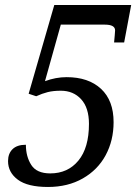

<svg xmlns="http://www.w3.org/2000/svg" viewBox="-20 -734 550 764"><path d="M12 -93Q12 -123 30 -140.5Q48 -158 83 -158Q83 -111 104.5 -77.5Q126 -44 180 -44Q250 -44 292 -95Q334 -146 334 -241Q334 -305 303 -339Q272 -373 222 -373Q192 -373 170 -367.5Q148 -362 124 -351L94 -361L196 -714H502L474 -565H434Q435 -580 436.5 -592.5Q438 -605 438 -613Q438 -636 397 -636H222L159 -411Q202 -427 245 -427Q332 -427 382 -380.5Q432 -334 432 -248Q432 -175 400.5 -116.5Q369 -58 309.5 -24Q250 10 171 10Q90 10 51 -19Q12 -48 12 -93Z"/></svg>

Font: Noto Serif Narrow
Style: Italic
Weight: 400
Width: 4
Italic angle: -12°
Designer: Monotype Design Team
Foundry: Monotype Imaging Inc.
Version: Version 1.001